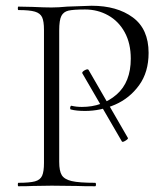

<svg xmlns="http://www.w3.org/2000/svg" viewBox="-20 -648 580 668"><path d="M266 -394Q266 -399 275.5 -404Q285 -409 288 -405L425 -168Q427 -165 416.5 -158.5Q406 -152 404 -156L267 -392ZM311 -12Q314 -12 314 -6Q314 0 311 0Q270 0 247 -1L160 -2L94 -1Q76 0 44 0Q42 0 42 -6Q42 -12 44 -12Q83 -12 101.5 -17Q120 -22 126.5 -36.5Q133 -51 133 -81V-544Q133 -574 126.5 -588Q120 -602 101.5 -607.5Q83 -613 44 -613Q42 -613 42 -619Q42 -625 44 -625L93 -624Q135 -622 159 -622Q183 -622 214 -625Q292 -628 299 -628Q387 -628 442 -587.5Q497 -547 497 -464Q497 -397 464 -351.5Q431 -306 380.5 -284Q330 -262 276 -262Q246 -262 227 -267Q224 -267 224 -272Q224 -275 225.5 -278Q227 -281 229 -280Q245 -276 265 -276Q336 -276 385.5 -319Q435 -362 435 -444Q435 -497 414 -535.5Q393 -574 356.5 -594.5Q320 -615 276 -615Q235 -615 218 -611Q201 -607 193.5 -592.5Q186 -578 186 -542V-85Q186 -53 195 -38.5Q204 -24 229.5 -18Q255 -12 311 -12Z"/></svg>

Font: Cormorant Unicase Light
Style: Regular
Weight: 300
Designer: Christian Thalmann (Catharsis Fonts)
Foundry: Catharsis Fonts
Version: Version 4.000